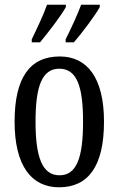

<svg xmlns="http://www.w3.org/2000/svg" viewBox="-20 -786 504 816"><path d="M259 -619V-606H294C331 -649 385 -721 404 -756V-766H325C308 -721 285 -671 259 -619ZM115 -619V-606H150C186 -649 241 -721 260 -756V-766H180C164 -721 140 -671 115 -619ZM231 10C356 10 422 -81 422 -269C422 -456 350 -546 234 -546C107 -546 42 -456 42 -269C42 -81 114 10 231 10ZM233 -41C159 -41 131 -119 131 -269C131 -418 158 -494 232 -494C307 -494 333 -418 333 -269C333 -119 307 -41 233 -41Z"/></svg>

Font: Noto Serif Ethiopic XCn
Style: Regular
Weight: 400
Width: 2
Designer: Monotype Design Team
Foundry: Monotype Imaging Inc.
Version: Version 2.102